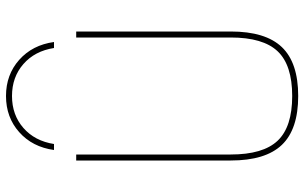

<svg xmlns="http://www.w3.org/2000/svg" viewBox="-207 -797 1014 640"><g transform="rotate(-90 300.0 -477.0)"><path d="M300 -964Q371 -964 420.5 -920Q470 -876 480 -804H460Q450 -868 406.5 -906Q363 -944 300 -944Q237 -944 193.5 -906Q150 -868 140 -804H120Q130 -876 179.5 -920Q229 -964 300 -964ZM300 10Q189 10 137 -44.5Q85 -99 85 -215V-730H105V-215Q105 -107 151 -58.5Q197 -10 300 -10Q403 -10 449 -58.5Q495 -107 495 -215V-730H515V-215Q515 -99 463 -44.5Q411 10 300 10Z"/></g></svg>

Font: M PLUS Code Latin Expanded Thin
Style: Regular
Weight: 250
Width: 7
Designer: Coji Morishita
Foundry: UNDERFOREST DESIGN
Version: Version 1.002; ttfautohint (v1.8.3)